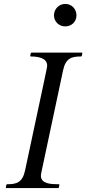

<svg xmlns="http://www.w3.org/2000/svg" viewBox="-20 -956 438 976"><path d="M300.8 -599.1C314 -661.1 345.2 -668.9 391.1 -668.9C394.5 -668.9 395.5 -670.9 396 -672.9L398.4 -684.6C398.4 -688 397.5 -688.5 395.5 -688.5H141.1C137.7 -688.5 136.7 -687 136.2 -684.6L133.8 -672.9C133.8 -669.4 134.8 -668.9 136.7 -668.9C173.3 -668.9 219.7 -661.6 219.7 -622.6C219.7 -611.3 219.2 -614.7 107.4 -89.4C94.2 -27.3 63 -19.5 17.1 -19.5C13.7 -19.5 12.7 -17.1 12.2 -15.6L9.8 -3.9C9.8 -2.4 9.8 0 13.2 0H274.9C278.8 0 278.8 -2 279.3 -3.9L281.7 -15.6C281.7 -19 280.8 -19.5 278.8 -19.5C241.2 -19.5 188 -20.5 188 -62.5C188 -67.4 188.5 -72.3 189.9 -78.1ZM311.5 -821.8C344.7 -821.8 368.7 -846.2 368.7 -877.9C368.7 -910.2 344.7 -936 311.5 -936C279.8 -936 254.4 -910.2 254.4 -877.9C254.4 -846.2 279.8 -821.8 311.5 -821.8Z"/></svg>

Font: Cardo
Style: Italic
Weight: 400
Designer: David J. Perry
Foundry: David J. Perry
Version: Version 0.99